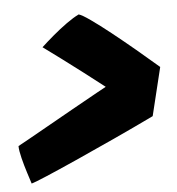

<svg xmlns="http://www.w3.org/2000/svg" viewBox="-41 -607 504 546"><g transform="rotate(-5 210.5 -334.0)"><path d="M92.5 -483.5Q107.5 -497.5 127.2 -514.2Q147 -531 167.2 -545.5Q187.5 -560 203 -567.5Q212.5 -565 236.2 -548.2Q260 -531.5 291.8 -506.2Q323.5 -481 357.2 -452.8Q391 -424.5 421 -398.5L387.5 -261Q331.5 -234 271.8 -206.5Q212 -179 159.5 -155.5Q107 -132 71.5 -117Q36 -102 28 -100Q24.5 -110.5 17.8 -131.8Q11 -153 5.5 -175Q0 -197 0 -209.5Q5 -212 28.5 -225.2Q52 -238.5 86.8 -258Q121.5 -277.5 161 -299.8Q200.5 -322 237.5 -342.5Q274.5 -363 302.5 -378L297 -328Q284 -338.5 258.2 -358.5Q232.5 -378.5 201.8 -402Q171 -425.5 141.8 -447.2Q112.5 -469 92.5 -483.5Z"/></g></svg>

Font: Grandstander Thin
Style: Bold Italic
Weight: 700
Italic angle: -15°
Version: Version 1.200